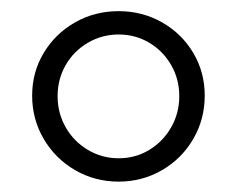

<svg xmlns="http://www.w3.org/2000/svg" viewBox="-20 -748 436 353"><path d="M39.1 -572.3Q39.1 -615.2 60.3 -650.6Q81.5 -686 117.9 -706.8Q154.3 -727.5 198.2 -727.5Q241.7 -727.5 278.1 -706.8Q314.5 -686 335.4 -650.6Q356.4 -615.2 356.4 -572.3Q356.4 -528.8 335.4 -492.7Q314.5 -456.5 278.1 -435.3Q241.7 -414.1 198.2 -414.1Q154.3 -414.1 117.9 -435.3Q81.5 -456.5 60.3 -492.7Q39.1 -528.8 39.1 -572.3ZM309.6 -571.3Q309.6 -602.5 294.7 -628.4Q279.8 -654.3 254.4 -669.4Q229 -684.6 198.2 -684.6Q167.5 -684.6 141.6 -669.4Q115.7 -654.3 100.8 -628.4Q85.9 -602.5 85.9 -571.3Q85.9 -540 100.8 -513.9Q115.7 -487.8 141.6 -472.4Q167.5 -457 198.2 -457Q229 -457 254.4 -472.4Q279.8 -487.8 294.7 -513.9Q309.6 -540 309.6 -571.3Z"/></svg>

Font: Reddit Sans Fudge Light
Style: Regular
Weight: 300
Designer: Stephen Hutchings
Foundry: Reddit
Version: Version 1.013